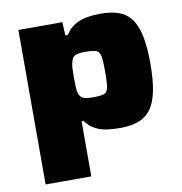

<svg xmlns="http://www.w3.org/2000/svg" viewBox="-80 -593 825 869"><g transform="rotate(-10 332.0 -159.0)"><path d="M60 200V-510H262L265 -449H277Q295 -479 321 -493.5Q347 -508 377 -513Q407 -518 439 -518Q487 -518 521.5 -506Q556 -494 578 -465Q600 -436 611 -385.5Q622 -335 622 -257Q622 -179 611 -127.5Q600 -76 577 -46.5Q554 -17 519.5 -5Q485 7 437 7Q408 7 379.5 3.5Q351 0 325.5 -12.5Q300 -25 279 -53H270V200ZM341 -151Q367 -151 382 -154Q397 -157 403.5 -166.5Q410 -176 412 -197.5Q414 -219 414 -255Q414 -291 412 -312.5Q410 -334 403.5 -344Q397 -354 382 -357Q367 -360 341 -360Q312 -360 297.5 -354.5Q283 -349 277 -331Q272 -317 271 -298.5Q270 -280 270 -255Q270 -228 271 -209Q272 -190 276 -179Q283 -161 298 -156Q313 -151 341 -151Z"/></g></svg>

Font: Saira Expanded ExtraBold
Style: Regular
Weight: 800
Width: 7
Designer: Hector Gatti with collaboration of the Omnibus-Type team
Foundry: Omnibus-Type
Version: Version 1.101